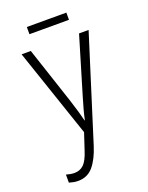

<svg xmlns="http://www.w3.org/2000/svg" viewBox="-166 -750 832 1077"><g transform="rotate(-20 250.0 -211.0)"><path d="M109 244Q95 244 82 241.5Q69 239 56 235V187Q67 190 79.5 192.5Q92 195 105 195Q138 195 160.5 173.5Q183 152 201 95L233 -2L53 -532H108L221 -191Q235 -147 243.5 -117.5Q252 -88 258 -63H260Q266 -92 275 -125Q284 -158 294 -191L396 -532H453L257 91Q234 163 199.5 203.5Q165 244 109 244ZM133 -623V-666H369V-623Z"/></g></svg>

Font: Noto Sans Mono ExtraCondensed Light
Style: Regular
Weight: 300
Width: 2
Designer: Monotype Design Team
Foundry: Monotype Imaging Inc.
Version: Version 2.014; ttfautohint (v1.8.4.7-5d5b)